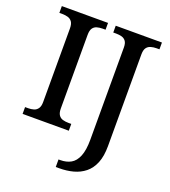

<svg xmlns="http://www.w3.org/2000/svg" viewBox="-167 -835 1058 1195"><g transform="rotate(20 362.0 -237.0)"><path d="M35 0V-45H55Q75 -45 92 -50Q109 -55 119.5 -70Q130 -85 130 -113V-600Q130 -630 119.5 -644.5Q109 -659 92 -664Q75 -669 55 -669H35V-714H341V-669H322Q301 -669 284 -664Q267 -659 257 -644.5Q247 -630 247 -600V-113Q247 -85 257 -70Q267 -55 284.5 -50Q302 -45 322 -45H341V0ZM342 240V190H354Q394 190 423.5 173.5Q453 157 469.5 116.5Q486 76 486 7V-604Q486 -632 475.5 -646Q465 -660 448 -664.5Q431 -669 411 -669H392V-714H698V-669H679Q659 -669 641.5 -664Q624 -659 613.5 -644.5Q603 -630 603 -600V6Q603 74 584.5 119Q566 164 533 190.5Q500 217 457 228.5Q414 240 365 240Z"/></g></svg>

Font: Noto Serif Khmer Medium
Style: Regular
Weight: 500
Version: Version 2.003